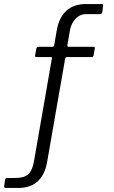

<svg xmlns="http://www.w3.org/2000/svg" viewBox="-115 -762 565 952"><path d="M349 -530Q352 -530 354 -527.5Q356 -525 355 -521L349 -487Q348 -479 338 -479H217Q209 -479 208 -471L119 39Q109 101 73.5 135.5Q38 170 -25 170H-85Q-97 170 -94 159L-90 129Q-89 125 -86.5 123Q-84 121 -80 121L-30 120Q8 119 27 100.5Q46 82 54 35L142 -471Q144 -479 137 -479H66Q58 -479 59 -487L65 -521Q66 -525 68.5 -527.5Q71 -530 76 -530H145Q153 -530 154 -539L167 -615Q179 -678 215.5 -710Q252 -742 310 -742H389Q398 -742 396 -732L392 -701Q391 -696 387.5 -694Q384 -692 380 -692H311Q282 -692 260.5 -670Q239 -648 232 -613L219 -538Q218 -530 226 -530H349Z"/></svg>

Font: Libre Franklin Thin Light
Style: Regular
Weight: 300
Version: Version 3.000